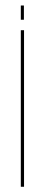

<svg xmlns="http://www.w3.org/2000/svg" viewBox="-20 -610 166 715"><path d="M57.5 -497.5V85.5H69.5V-497.5ZM57.5 -536.5H69V-589.5H57.5Z"/></svg>

Font: Anybody SemiExpanded Thin
Style: Regular
Weight: 250
Width: 6
Version: Version 1.113;gftools[0.9.25]